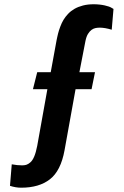

<svg xmlns="http://www.w3.org/2000/svg" viewBox="-20 -728 582 902"><path d="M79.6 153.8Q53.7 153.8 26.9 145L35.2 43.9Q48.3 46.4 60.3 47.6Q72.3 48.8 83.5 48.8Q94.7 48.8 103 46.4Q111.3 43.9 121.6 35.6Q143.1 18.6 154.8 -42.5L202.6 -309.1H134.8L154.8 -388.7H218.3L246.1 -540.5Q248 -548.8 249.5 -556.4Q251 -564 252.9 -570.8Q256.3 -584.5 263.2 -602.8Q270 -621.1 278.3 -634.8Q287.1 -649.4 299.8 -662.8Q312.5 -676.3 329.8 -686.3Q347.2 -696.3 369.6 -702.1Q392.1 -708 420.4 -708Q434.6 -708 447.8 -706.5Q460.9 -705.1 471.9 -702.6Q482.9 -700.2 491.2 -697.3Q499.5 -694.3 503.9 -691.4L513.2 -686L504.9 -588.4Q472.7 -598.1 448.7 -598.1Q439.9 -598.1 429.9 -596.4Q419.9 -594.7 410.6 -588.1Q401.4 -581.5 393.6 -569.1Q385.7 -556.6 381.3 -534.7L353 -388.7H426.3L410.2 -309.1H335L283.2 -22Q265.6 74.7 214.4 114.3Q163.6 153.8 79.6 153.8ZM506.3 -587.9Q505.4 -587.9 504.9 -588.4Z"/></svg>

Font: Ride
Style: Bold
Weight: 700
Version: Version 3.000